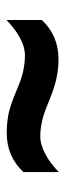

<svg xmlns="http://www.w3.org/2000/svg" viewBox="182 -658 207 612"><g transform="rotate(-90 286.0 -352.5)"><path d="M268.1 -300.8Q229 -317.4 205.6 -322.3Q179.7 -328.1 157.2 -328.1Q129.9 -328.1 98.6 -311Q68.4 -294.4 43 -269V-381.8Q92.8 -435.1 168 -435.1Q195.3 -435.1 226.6 -429.7Q254.4 -424.3 303.2 -403.8Q341.8 -387.2 366.2 -382.3Q393.1 -377 414.1 -377Q442.9 -377 472.7 -394Q502 -410.2 527.8 -436V-323.2Q478 -270 402.8 -270Q374 -270 344.7 -275.9Q314.9 -281.7 268.1 -300.8Z"/></g></svg>

Font: Droid Sans Thai
Style: Bold
Weight: 700
Designer: Steve Matteson
Foundry: Ascender Corporation
Version: Version 1.00